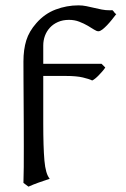

<svg xmlns="http://www.w3.org/2000/svg" viewBox="-20 -489 474 724"><path d="M143.1 -248.5H362.8L377 -234.4Q372.6 -227.5 366 -220Q359.4 -212.4 352.5 -205.3Q345.7 -198.2 339.1 -192.9Q332.5 -187.5 327.6 -185.5Q315.9 -191.4 292 -197Q268.1 -202.6 228.5 -202.6H143.1V-23.9Q143.1 65.4 147.5 116.2Q151.9 167 167.5 185.1Q146.5 191.9 125.5 199.5Q104.5 207 87.4 214.8L68.4 200.7Q69.3 176.3 69.6 140.9Q69.8 105.5 69.8 64.2Q69.8 22.9 69.6 -21.7Q69.3 -66.4 69.1 -109.1Q68.8 -151.9 68.6 -190.2Q68.4 -228.5 68.4 -257.3Q68.4 -302.2 79.1 -336.7Q89.8 -371.1 117.2 -401.9Q148.4 -437.5 189.9 -453.1Q231.4 -468.8 275.9 -468.8Q291.5 -468.8 305.7 -465.8Q319.8 -462.9 334.2 -459.5Q348.6 -456.1 363.3 -453.1Q377.9 -450.2 394.5 -450.2Q397 -450.2 399.2 -450.4Q401.4 -450.7 403.8 -450.7Q409.2 -445.8 411.6 -441.7Q414.1 -437.5 418.5 -436Q411.1 -426.3 402.1 -415Q393.1 -403.8 383.8 -394Q374.5 -384.3 366 -377.7Q357.4 -371.1 351.1 -371.1Q344.2 -371.1 334.2 -377.7Q324.2 -384.3 310.3 -392.3Q296.4 -400.4 278.8 -407.2Q261.2 -414.1 240.2 -414.1Q216.8 -414.1 198.5 -406Q180.2 -397.9 168 -384.5Q155.8 -371.1 149.4 -353.8Q143.1 -336.4 143.1 -317.4Z"/></svg>

Font: Noto Serif Devanagari
Style: Regular
Weight: 400
Designer: Monotype Design Team
Foundry: Monotype Imaging Inc.
Version: Version 1.01